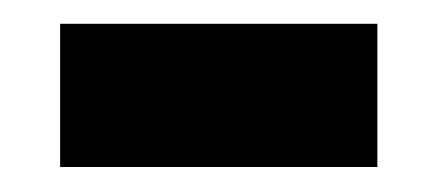

<svg xmlns="http://www.w3.org/2000/svg" viewBox="-20 -651 362 159"><path d="M29.8 -512.7V-631.3H292.5V-512.7Z"/></svg>

Font: Open Sans
Style: Bold
Weight: 700
Designer: Monotype Design Team
Foundry: Monotype Imaging Inc.
Version: Version 3.000; ttfautohint (v1.8.4)